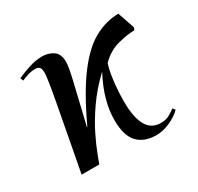

<svg xmlns="http://www.w3.org/2000/svg" viewBox="-122 -673 856 831"><g transform="rotate(-30 306.0 -257.5)"><path d="M438 14Q378 14 345 -20.5Q312 -55 312 -133Q312 -181 326 -232Q340 -283 371 -342Q315 -289 276 -233Q237 -177 212.5 -127Q188 -77 175.5 -43Q163 -9 159 0H71Q79 -42 89.5 -97.5Q100 -153 111 -212Q122 -271 132 -324Q142 -377 147.5 -413.5Q153 -450 153 -461Q153 -484 145.5 -490.5Q138 -497 124 -497Q107 -497 88 -491Q69 -485 56 -479L50 -494Q76 -506 111 -517.5Q146 -529 178 -529Q209 -529 233 -513Q257 -497 257 -457Q257 -433 241.5 -367Q226 -301 194 -168L196 -167Q260 -304 318.5 -381.5Q377 -459 435.5 -491Q494 -523 557 -524L586 -439L581 -427Q546 -427 498 -414.5Q450 -402 411 -363Q401 -338 394.5 -286.5Q388 -235 388 -181Q388 -104 410.5 -63Q433 -22 481 -22Q506 -22 523 -31.5Q540 -41 555 -52L564 -40Q541 -17 506 -1.5Q471 14 438 14Z"/></g></svg>

Font: Literata 72pt Medium
Style: Italic
Weight: 500
Italic angle: -2°
Designer: Latin by Veronika Burian and Jose Scaglione. Greek by Irene Vlachou. Cyrillic by Vera Evstafieva
Foundry: TypeTogether
Version: Version 3.002